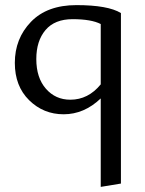

<svg xmlns="http://www.w3.org/2000/svg" viewBox="-20 -442 567 751"><path d="M279 -422Q402 -422 453 -391V276L374 289V-57Q309 5 229 5Q150 5 94 -50Q38 -105 38 -196Q38 -291 101 -356.5Q164 -422 279 -422ZM255 -52Q325 -52 374 -112V-348Q337 -367 264 -367Q194 -367 158 -324.5Q122 -282 122 -211Q122 -138 159.5 -95Q197 -52 255 -52Z"/></svg>

Font: EauTest Medium
Style: Regular
Weight: 500
Designer: Christian Thalmann (Catharsis Fonts)
Version: Version 0.001;PS 000.001;hotconv 1.0.88;makeotf.lib2.5.64775